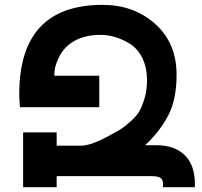

<svg xmlns="http://www.w3.org/2000/svg" viewBox="-20 -780 841 799"><path d="M658.2 -15.1Q658.2 -33.2 647 -40Q635.7 -46.9 613.8 -46.9H215.8V-1H76.2V-229H215.8V-173.8H317.9Q361.8 -173.8 448.2 -223.1Q453.1 -226.1 461.9 -230.7Q470.7 -235.4 473.1 -236.8Q475.6 -238.3 481.4 -241.9Q487.3 -245.6 490 -247.6Q492.7 -249.5 497.8 -253.4Q502.9 -257.3 507.8 -261.5Q512.7 -265.6 520 -272Q545.9 -294.4 557.9 -313.5Q569.8 -332.5 581.1 -369.1Q591.8 -405.3 591.8 -444.8Q591.8 -498 572.8 -537.6Q553.7 -577.1 520 -598.1Q460.9 -634.8 397.9 -634.8Q333.5 -634.8 289.3 -609.6Q245.1 -584.5 224.1 -539.1Q213.9 -517.6 210 -502.2Q206.1 -486.8 206.1 -464.8H393.1V-334H63Q60.1 -368.2 60.1 -388.2Q60.1 -759.8 407.2 -759.8Q536.1 -759.8 625 -681.2Q714.8 -601.6 714.8 -469.2Q714.8 -364.7 679.2 -297.9Q643.6 -231 584 -175.8H629.9Q706.5 -175.8 748.8 -134.3Q791 -92.8 791 -15.1V-1H658.2Z"/></svg>

Font: Miedinger*
Style: Bold
Weight: 700
Version: Version 001.000